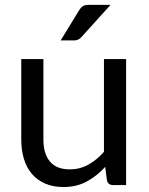

<svg xmlns="http://www.w3.org/2000/svg" viewBox="-20 -744 598 772"><path d="M487 -506.5V0H434Q415 0 410 -18.5L403 -73Q370 -36.5 329 -14.2Q288 8 235 8Q193.5 8 161.8 -5.8Q130 -19.5 108.5 -44.5Q87 -69.5 76.2 -105Q65.5 -140.5 65.5 -183.5V-506.5H154.5V-183.5Q154.5 -126 180.8 -94.5Q207 -63 261 -63Q300.5 -63 334.8 -81.8Q369 -100.5 398 -133.5V-506.5ZM424.5 -724.5 308 -595.5Q301 -588 294.2 -584.8Q287.5 -581.5 277 -581.5H224L298 -702.5Q305 -714 313.2 -719.2Q321.5 -724.5 337.5 -724.5Z"/></svg>

Font: Lato 2
Style: Regular
Weight: 400
Designer: Lukasz Dziedzic with Adam Twardoch and Botio Nikoltchev
Foundry: tyPoland Lukasz Dziedzic
Version: Version 2.015; 2015-08-06; http://www.latofonts.com/